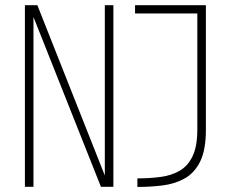

<svg xmlns="http://www.w3.org/2000/svg" viewBox="-20 -720 890 740"><path d="M76 0V-700H124L386 -38.5H384V-700H417V0H369L107 -659.5H109V0ZM509.5 0.5V-32.5Q555.5 -32.5 597.2 -37.8Q639 -43 671.2 -61.2Q703.5 -79.5 722 -117.5Q740.5 -155.5 740.5 -221V-668H500.5V-700H773.5V-219Q773.5 -141.5 751.2 -97Q729 -52.5 691 -31.8Q653 -11 606 -5.2Q559 0.5 509.5 0.5Z"/></svg>

Font: Trispace Thin Thin
Style: Regular
Weight: 250
Version: Version 1.210